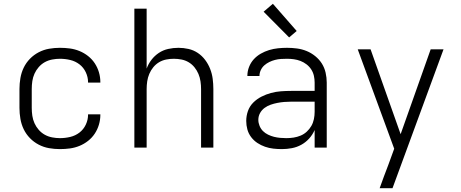

<svg xmlns="http://www.w3.org/2000/svg" viewBox="-20 -781 2440 1016"><path d="M297 8Q268 8 239.5 3Q211 -2 185 -15.5Q159 -29 138.5 -50Q118 -71 105.5 -97Q93 -123 88 -152Q83 -181 83 -210V-310Q83 -339 88 -368Q93 -397 105.5 -423Q118 -449 138.5 -470Q159 -491 185 -504.5Q211 -518 239.5 -523Q268 -528 297 -528Q324 -528 350 -524.5Q376 -521 400.5 -511Q425 -501 446 -484.5Q467 -468 481.5 -446Q496 -424 503.5 -398.5Q511 -373 511 -347V-344H446V-346Q446 -373 434 -398.5Q422 -424 400.5 -440.5Q379 -457 352 -463.5Q325 -470 297 -470Q277 -470 256 -466Q235 -462 217 -452Q199 -442 185 -426Q171 -410 162.5 -391Q154 -372 151 -351.5Q148 -331 148 -310V-210Q148 -189 151 -168.5Q154 -148 162.5 -129Q171 -110 185 -94Q199 -78 217 -68Q235 -58 256 -54Q277 -50 297 -50Q325 -50 352 -56.5Q379 -63 400.5 -79.5Q422 -96 434 -121.5Q446 -147 446 -174V-176H511V-173Q511 -147 503.5 -121.5Q496 -96 481.5 -74Q467 -52 446 -35.5Q425 -19 400.5 -9Q376 1 350 4.5Q324 8 297 8Z M691 0V-735H756V-418Q765 -443 781.5 -464.5Q798 -486 820.5 -501Q843 -516 870 -522Q897 -528 924 -528Q951 -528 977.5 -522Q1004 -516 1026.5 -501Q1049 -486 1065.5 -464Q1082 -442 1092 -416.5Q1102 -391 1105.5 -364Q1109 -337 1109 -310V0H1044V-310Q1044 -330 1041 -350.5Q1038 -371 1030 -390Q1022 -409 1009 -425Q996 -441 978.5 -451.5Q961 -462 940.5 -466Q920 -470 900 -470Q880 -470 859.5 -466Q839 -462 821.5 -451.5Q804 -441 791 -425Q778 -409 770 -390Q762 -371 759 -350.5Q756 -330 756 -310V0Z M1472 8Q1449 8 1426.5 5.5Q1404 3 1382.5 -4.5Q1361 -12 1342 -24.5Q1323 -37 1309 -55.5Q1295 -74 1289 -96Q1283 -118 1283 -141Q1283 -168 1292 -193.5Q1301 -219 1320 -238Q1339 -257 1363.5 -269.5Q1388 -282 1414 -289Q1440 -296 1467 -298Q1494 -300 1521 -300H1645V-344Q1645 -362 1641 -380Q1637 -398 1627 -413.5Q1617 -429 1602 -440.5Q1587 -452 1570 -458.5Q1553 -465 1535 -467.5Q1517 -470 1499 -470Q1483 -470 1467 -469Q1451 -468 1435.5 -464Q1420 -460 1405.5 -453Q1391 -446 1379 -435.5Q1367 -425 1360 -410Q1353 -395 1353 -379H1289V-380Q1289 -404 1298 -427Q1307 -450 1323 -467.5Q1339 -485 1360 -497Q1381 -509 1404 -516Q1427 -523 1451 -525.5Q1475 -528 1499 -528Q1525 -528 1551.5 -524.5Q1578 -521 1602.5 -511Q1627 -501 1648 -484Q1669 -467 1683 -445Q1697 -423 1703 -396.5Q1709 -370 1709 -344V0H1645V-93Q1634 -68 1616 -48Q1598 -28 1574.5 -15Q1551 -2 1524.5 3Q1498 8 1472 8ZM1495 -50Q1515 -50 1534 -53Q1553 -56 1571 -63.5Q1589 -71 1603.5 -84.5Q1618 -98 1627.5 -114.5Q1637 -131 1641 -150.5Q1645 -170 1645 -189V-243H1521Q1502 -243 1484 -241.5Q1466 -240 1448 -236.5Q1430 -233 1412.5 -227Q1395 -221 1380 -210Q1365 -199 1356 -182.5Q1347 -166 1347 -147Q1347 -131 1353.5 -115Q1360 -99 1371.5 -87.5Q1383 -76 1398.5 -68.5Q1414 -61 1430 -57Q1446 -53 1462.5 -51.5Q1479 -50 1495 -50ZM1510 -583 1375 -719 1424 -761 1550 -617Z M1989 215Q2000 184 2011.5 153Q2023 122 2035 91L2066 6L1873 -520H1941L2100 -71L2259 -520H2327L2057 215Z"/></svg>

Font: Iosevka Light Extended
Style: Regular
Weight: 300
Width: 7
Monospace: yes
Designer: Belleve Invis
Foundry: Belleve Invis
Version: Version 32.5.0; ttfautohint (v1.8.4)